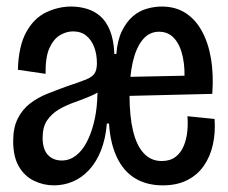

<svg xmlns="http://www.w3.org/2000/svg" viewBox="-20 -555 698 587"><path d="M145 11.7Q113 11.7 84.2 -2.2Q55.3 -16 37.8 -45.8Q20.3 -75.7 20.3 -123.7Q20.3 -164.7 34.2 -192.3Q48 -220 71.3 -238.2Q94.7 -256.3 124.3 -268.2Q154 -280 185 -291.3Q221.3 -303.3 241.3 -311.2Q261.3 -319 268.8 -330Q276.3 -341 276.3 -361.7Q276.3 -388.7 268.2 -410.5Q260 -432.3 244 -445.7Q228 -459 203 -459Q183 -459 163.5 -447.5Q144 -436 131.3 -408.5Q118.7 -381 119.3 -329.3L34.7 -341.7Q36.7 -414.3 60.3 -457Q84 -499.7 121.2 -517.3Q158.3 -535 198 -535Q222 -535 245.2 -528.2Q268.3 -521.3 286.5 -505.7Q304.7 -490 316.2 -461.7Q327.7 -433.3 329.7 -390H335.7Q339 -432 352.8 -460.2Q366.7 -488.3 386 -505Q405.3 -521.7 428.7 -528.3Q452 -535 474.3 -535Q516.7 -535 547.2 -515.3Q577.7 -495.7 597.3 -459.8Q617 -424 625.2 -375.2Q633.3 -326.3 629 -268L338.7 -261V-319.3L582.3 -324.3L543 -296.7Q546.7 -344.3 539 -380.5Q531.3 -416.7 513.2 -437.3Q495 -458 466.3 -458Q436 -458 415.8 -433.2Q395.7 -408.3 385.8 -364.8Q376 -321.3 376 -264Q376 -199.7 386.8 -154.7Q397.7 -109.7 419.7 -86.2Q441.7 -62.7 474.3 -62.7Q500.3 -62.7 516.8 -75.5Q533.3 -88.3 541.8 -109Q550.3 -129.7 552.7 -153.8Q555 -178 553 -199.7L636 -191.3Q639 -150.7 631 -113.7Q623 -76.7 603.3 -48.3Q583.7 -20 552.3 -4.2Q521 11.7 478 11.7Q428.3 11.7 392.8 -10Q357.3 -31.7 337.2 -74.5Q317 -117.3 313.3 -177.3H306.7Q302.7 -129.3 288.2 -93.7Q273.7 -58 251.5 -34.5Q229.3 -11 202 0.3Q174.7 11.7 145 11.7ZM169 -64.3Q192.3 -64.3 211.7 -79Q231 -93.7 244.5 -119.2Q258 -144.7 266.5 -177.8Q275 -211 277 -247L280 -309L298 -285.7Q280.7 -271.3 256.7 -261.2Q232.7 -251 207 -242Q181.3 -233 159.7 -220.2Q138 -207.3 124.2 -187.2Q110.3 -167 110.3 -134.3Q110.3 -98.7 126.3 -81.5Q142.3 -64.3 169 -64.3Z"/></svg>

Font: Bricolage Grotesque 96pt ExtraBold SemiCondensed
Style: Regular
Weight: 800
Width: 4
Version: Version 1.001;gftools[0.9.33.dev8+g029e19f]